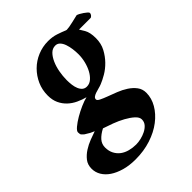

<svg xmlns="http://www.w3.org/2000/svg" viewBox="-253 -571 907 907"><g transform="rotate(-45 200.5 -117.0)"><path d="M233 -422Q214 -422 200 -408Q186 -394 176 -371.5Q166 -349 161 -321.5Q156 -294 156 -268Q156 -252 158 -236Q160 -220 165.5 -207Q171 -194 180 -186.5Q189 -179 202 -179Q220 -179 234.5 -191.5Q249 -204 259.5 -223.5Q270 -243 276 -267Q282 -291 282 -315Q282 -333 279.5 -351.5Q277 -370 271.5 -386Q266 -402 256.5 -412Q247 -422 233 -422ZM173 179Q188 179 205.5 175Q223 171 239 163Q255 155 265.5 143Q276 131 276 114Q276 99 259.5 84Q243 69 218.5 55.5Q194 42 166 31.5Q138 21 116 14Q89 28 74 45Q59 62 59 85Q59 109 68.5 127Q78 145 93.5 156.5Q109 168 130 173.5Q151 179 173 179ZM224 -461Q253 -461 277 -453Q301 -445 320 -437Q321 -437 322 -436.5Q323 -436 325 -436Q331 -436 343 -438Q355 -440 367.5 -443Q380 -446 391 -448.5Q402 -451 406 -452Q411 -451 419.5 -446.5Q428 -442 436.5 -436Q445 -430 451.5 -424.5Q458 -419 458 -414Q458 -409 453 -402.5Q448 -396 442 -396H366Q369 -392 381.5 -370.5Q394 -349 394 -311Q394 -275 379 -247Q364 -219 343 -197.5Q322 -176 298 -162Q274 -148 256 -141Q246 -137 234 -134Q222 -131 212 -127.5Q202 -124 195.5 -119Q189 -114 189 -106Q189 -99 203 -92Q217 -85 238.5 -77Q260 -69 284.5 -59.5Q309 -50 330.5 -36Q352 -22 366 -3.5Q380 15 380 40Q380 76 360.5 109.5Q341 143 306.5 169.5Q272 196 224.5 211.5Q177 227 122 227Q80 227 47 217.5Q14 208 -9 192.5Q-32 177 -44.5 156Q-57 135 -57 111Q-57 84 -42.5 65.5Q-28 47 -7 33.5Q14 20 37.5 11Q61 2 79 -4Q68 -9 59 -13Q51 -18 44 -22Q37 -26 34 -28Q28 -34 23.5 -38Q19 -42 19 -56Q19 -65 35 -78.5Q51 -92 74 -105.5Q97 -119 122 -130Q147 -141 165 -145Q142 -151 119.5 -161.5Q97 -172 79.5 -188.5Q62 -205 51.5 -227.5Q41 -250 41 -280Q41 -318 55.5 -350.5Q70 -383 95 -408Q120 -433 153.5 -447Q187 -461 224 -461Z"/></g></svg>

Font: Vermiglione
Style: Bold Italic
Weight: 700
Italic angle: -11°
Version: Version 1.000